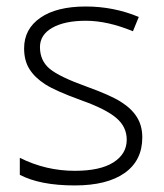

<svg xmlns="http://www.w3.org/2000/svg" viewBox="-20 -561 506 591"><path d="M418 -138.2Q418 -66.9 363.8 -28.6Q309.6 9.8 210 9.8Q103.5 9.8 41 -22.9V-75.2Q121.1 -35.2 210 -35.2Q288.6 -35.2 329.3 -61.3Q370.1 -87.4 370.1 -130.9Q370.1 -170.9 337.6 -198.2Q305.2 -225.6 231 -252Q151.4 -280.8 119.1 -301.5Q86.9 -322.3 70.6 -348.4Q54.2 -374.5 54.2 -412.1Q54.2 -471.7 104.2 -506.3Q154.3 -541 244.1 -541Q330.1 -541 407.2 -508.8L389.2 -464.8Q311 -497.1 244.1 -497.1Q179.2 -497.1 141.1 -475.6Q103 -454.1 103 -416Q103 -374.5 132.6 -349.6Q162.1 -324.7 248 -293.9Q319.8 -268.1 352.5 -247.3Q385.3 -226.6 401.6 -200.2Q418 -173.8 418 -138.2Z"/></svg>

Font: Zoram GWeb Light
Style: Regular
Weight: 300
Foundry: Ascender Corporation
Version: Version 1.000